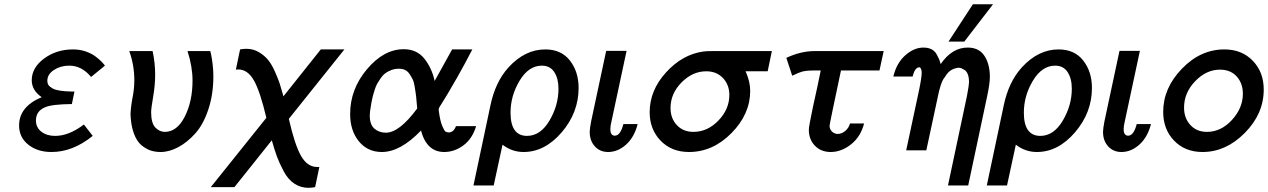

<svg xmlns="http://www.w3.org/2000/svg" viewBox="-20 -715 6029 913"><path d="M70.8 -118.2Q70.8 -208 178.2 -252.9Q131.3 -285.2 130.9 -333Q130.9 -393.1 189.5 -436.5Q248 -480 327.1 -480Q359.4 -480 387.2 -470.5Q415 -460.9 434.1 -446.5Q453.1 -432.1 462.6 -422.1Q472.2 -412.1 479 -402.8L413.1 -349.1Q368.2 -403.3 309.1 -402.8Q268.1 -402.8 236.6 -382.3Q205.1 -361.8 205.1 -331.1Q205.1 -322.3 208 -315.2Q210.9 -308.1 217.5 -303Q224.1 -297.9 231 -293.9Q237.8 -290 248.3 -287.6Q258.8 -285.2 266.8 -283.7Q274.9 -282.2 286.4 -281.5Q297.9 -280.8 304.4 -280.3Q311 -279.8 321 -279.8Q331.1 -279.8 334 -279.8L321.8 -220.2Q226.6 -219.2 194.8 -205.1Q150.9 -187 150.9 -142.1Q150.9 -108.9 176.5 -88.9Q202.1 -68.8 242.2 -68.8Q308.1 -68.8 378.9 -123L420.9 -68.8Q325.7 8.3 224.1 7.8Q158.2 7.8 114.5 -27.1Q70.8 -62 70.8 -118.2Z M594.7 -472.2H705.6Q717.8 -416 717.8 -359.9Q717.8 -310.1 708.3 -255.1Q698.7 -200.2 698.7 -181.2Q698.7 -129.4 718.8 -108.6Q738.8 -87.9 763.7 -87.9Q821.8 -87.9 858.6 -160.4Q895.5 -232.9 895.5 -332Q895.5 -397.9 871.6 -472.2H979.5Q980.5 -471.2 984.1 -454.6Q987.8 -438 991.2 -408.9Q994.6 -379.9 994.6 -353Q994.6 -266.1 970.7 -194.6Q946.8 -123 908.7 -80.6Q870.6 -38.1 827.6 -15.1Q784.7 7.8 743.7 7.8Q718.8 7.8 697.3 1Q675.8 -5.9 653.3 -23.9Q630.9 -42 616.7 -80.1Q602.5 -118.2 600.6 -171.9Q602.5 -211.9 610.6 -252.4Q618.7 -293 618.7 -334Q618.7 -405.3 594.7 -472.2Z M982.4 174.8 1246.6 -154.8Q1216.8 -280.8 1187.3 -332.8Q1157.7 -384.8 1112.8 -384.8Q1110.8 -384.8 1107.2 -384.3Q1103.5 -383.8 1101.6 -383.8L1121.6 -480Q1136.7 -482.9 1152.3 -482.9Q1184.6 -482.9 1211.7 -466.6Q1238.8 -450.2 1255.6 -429.2Q1272.5 -408.2 1287.6 -374Q1302.7 -339.8 1309.6 -318.8Q1316.4 -297.9 1324.7 -268.1Q1326.7 -260.3 1327.6 -256.8L1505.4 -480H1617.7L1353.5 -149.9Q1381.3 -26.9 1411.4 26.1Q1441.4 79.1 1488.8 79.1H1498.5L1478.5 174.8Q1463.4 177.7 1447.8 178.2Q1409.7 178.2 1379.6 158.2Q1349.6 138.2 1329.1 99.6Q1308.6 61 1297.1 30Q1285.6 -1 1272.5 -47.9L1094.7 174.8Z M1645 -172.9Q1645 -291 1725.1 -386Q1805.2 -481 1899.9 -481Q1961.9 -481 1997.6 -436.5Q2033.2 -392.1 2046.9 -330.1L2129.9 -480H2226.1Q2188 -406.7 2156 -350.3Q2124 -293.9 2108.6 -268.6Q2093.3 -243.2 2082.8 -226.6Q2072.3 -210 2069.1 -204.6Q2065.9 -199.2 2065.9 -192.9Q2065.9 -191.9 2066.4 -189.9Q2066.9 -188 2066.9 -186Q2072.8 -140.1 2083 -116Q2093.3 -91.8 2099.1 -88.9Q2105 -85.9 2115.2 -85Q2122.1 -85.9 2128.2 -88.9Q2134.3 -91.8 2137.7 -96.4Q2141.1 -101.1 2143.6 -105Q2146 -108.9 2147 -111.8L2147.9 -115.2H2244.1Q2226.1 -55.2 2183.6 -23.7Q2141.1 7.8 2092.3 7.8Q2009.3 7.8 1981.9 -94.2Q1883.8 7.8 1795.9 7.8Q1728 7.8 1686.5 -43Q1645 -93.8 1645 -172.9ZM1738.3 -166Q1738.3 -122.1 1760.7 -103Q1783.2 -84 1814.9 -84Q1878.9 -84 1963.9 -199.2Q1962.9 -207 1960.9 -232.4Q1959 -257.8 1957 -270Q1955.1 -282.2 1951.7 -304.2Q1948.2 -326.2 1942.1 -338.1Q1936 -350.1 1927.5 -363Q1918.9 -376 1906.5 -382.1Q1894 -388.2 1877 -388.2Q1856.9 -388.2 1840.1 -381.6Q1823.2 -375 1811.8 -366.5Q1800.3 -357.9 1789.8 -342.5Q1779.3 -327.1 1773.2 -316.2Q1767.1 -305.2 1761 -285.6Q1754.9 -266.1 1752.9 -258.1Q1751 -250 1747.1 -231.9L1744.1 -213.9Q1738.3 -182.1 1738.3 -166Z M2231.4 167 2311.5 -210.9Q2334.5 -324.7 2398.4 -395Q2476.6 -480 2572.8 -480Q2648.9 -480 2690.2 -427Q2731.4 -374 2731.4 -296.9Q2731.4 -179.7 2651.1 -85.9Q2570.8 7.8 2469.7 7.8Q2414.6 7.8 2369.6 -26.9L2327.6 167ZM2407.7 -179.2Q2407.7 -69.3 2485.8 -68.8Q2549.8 -68.8 2592.8 -141.4Q2635.7 -213.9 2635.7 -293Q2635.7 -341.8 2615.7 -372.3Q2595.7 -402.8 2556.6 -402.8Q2493.7 -402.8 2450.7 -331.1Q2407.7 -259.3 2407.7 -179.2Z M2784.2 -87.9Q2784.2 -103 2791 -138.2L2862.3 -472.2L2863.3 -473.1H2959.5L2888.2 -140.1Q2882.3 -116.2 2882.3 -101.1Q2882.3 -70.3 2903.3 -69.8Q2930.2 -69.8 2944.3 -125H3012.2Q2996.1 -62 2956.8 -27.1Q2917.5 7.8 2872.1 7.8Q2833 7.8 2808.6 -19Q2784.2 -45.9 2784.2 -87.9Z M3069.3 -181.2Q3069.3 -285.2 3147 -370.6Q3224.6 -456.1 3325.2 -470.2Q3341.3 -472.2 3374.5 -472.2H3650.4L3630.4 -376H3525.4Q3547.4 -326.2 3547.4 -283.2Q3547.4 -172.4 3458.5 -82.3Q3369.6 7.8 3256.3 7.8Q3173.3 7.8 3121.3 -46.1Q3069.3 -100.1 3069.3 -181.2ZM3168.5 -201.2Q3168.5 -152.3 3198.5 -120.1Q3228.5 -87.9 3277.3 -87.9Q3344.2 -87.9 3396.2 -141.8Q3448.2 -195.8 3448.2 -263.2Q3448.2 -312 3417.7 -344Q3387.2 -376 3338.4 -376Q3273.4 -376 3220.9 -323Q3168.5 -270 3168.5 -201.2Z M3719.2 -439.9Q3788.1 -472.2 3855 -472.2H4182.1L4162.1 -379.9H3979Q3924.8 -125 3924.8 -117.2Q3924.8 -100.1 3936.5 -89.1Q3948.2 -78.1 3963.9 -78.1Q3981.9 -78.1 3999 -92Q4016.1 -106 4022 -127.9H4088.9Q4072.8 -64.9 4026.9 -28.6Q3981 7.8 3930.2 7.8Q3884.3 7.8 3855.2 -22Q3826.2 -51.8 3826.2 -98.1V-99.1Q3826.2 -113.3 3846.2 -209Q3867.2 -301.8 3882.8 -379.9H3849.1Q3839.4 -379.9 3831.3 -379.4Q3823.2 -378.9 3817.1 -378.4Q3811 -377.9 3803.5 -376.5Q3795.9 -375 3793 -374Q3790 -373 3782 -370.1Q3773.9 -367.2 3772 -366.2Q3770 -365.2 3760 -360.6Q3750 -356 3747.1 -355Z M4228 -351.1Q4243.2 -415 4284.7 -451.9Q4326.2 -488.8 4371.1 -488.8Q4394 -488.8 4409.9 -480.5Q4425.8 -472.2 4434.8 -455.1Q4443.8 -438 4446.5 -431.4Q4449.2 -424.8 4453.1 -410.2Q4507.3 -489.3 4582 -488.8Q4635.3 -488.8 4661.1 -449.5Q4687 -410.2 4687 -350.1Q4687 -316.9 4673.8 -255.9L4584 167H4487.8L4578.1 -258.8Q4587.9 -312 4587.9 -323.2Q4587.9 -347.2 4582 -362.1Q4576.2 -377 4564.7 -383.5Q4553.2 -390.1 4550 -391.1Q4546.9 -392.1 4538.1 -393.1Q4521 -391.1 4506.6 -383.5Q4492.2 -376 4482.2 -362.1Q4472.2 -348.1 4465.6 -338.1Q4459 -328.1 4452.9 -308.1Q4446.8 -288.1 4445.8 -283.4Q4444.8 -278.8 4440.9 -261.2L4384.8 0H4289.1L4350.1 -285.2Q4363.3 -349.1 4362.8 -370.1Q4362.8 -384.3 4356 -393.1L4352.1 -395H4349.1Q4329.1 -391.1 4319.8 -351.1ZM4490.2 -517.1 4606.4 -694.8H4702.1L4565.4 -517.1Z M4672.4 167 4752.4 -210.9Q4775.4 -324.7 4839.4 -395Q4917.5 -480 5013.7 -480Q5089.8 -480 5131.1 -427Q5172.4 -374 5172.4 -296.9Q5172.4 -179.7 5092 -85.9Q5011.7 7.8 4910.6 7.8Q4855.5 7.8 4810.5 -26.9L4768.6 167ZM4848.6 -179.2Q4848.6 -69.3 4926.8 -68.8Q4990.7 -68.8 5033.7 -141.4Q5076.7 -213.9 5076.7 -293Q5076.7 -341.8 5056.6 -372.3Q5036.6 -402.8 4997.6 -402.8Q4934.6 -402.8 4891.6 -331.1Q4848.6 -259.3 4848.6 -179.2Z M5225.1 -87.9Q5225.1 -103 5231.9 -138.2L5303.2 -472.2L5304.2 -473.1H5400.4L5329.1 -140.1Q5323.2 -116.2 5323.2 -101.1Q5323.2 -70.3 5344.2 -69.8Q5371.1 -69.8 5385.3 -125H5453.1Q5437 -62 5397.7 -27.1Q5358.4 7.8 5313 7.8Q5273.9 7.8 5249.5 -19Q5225.1 -45.9 5225.1 -87.9Z M5511.2 -183.1Q5511.2 -295.9 5599.9 -387.9Q5688.5 -480 5802.2 -480Q5885.3 -480 5937.3 -426Q5989.3 -372.1 5989.3 -289.1Q5989.3 -173.8 5899.4 -83Q5809.6 7.8 5698.2 7.8Q5615.2 7.8 5563.2 -46.1Q5511.2 -100.1 5511.2 -183.1ZM5610.4 -203.1Q5610.4 -153.3 5640.4 -120.6Q5670.4 -87.9 5719.2 -87.9Q5786.1 -87.9 5838.1 -144.5Q5890.1 -201.2 5890.1 -269Q5890.1 -318.8 5860.8 -351.3Q5831.5 -383.8 5781.2 -383.8Q5716.3 -383.8 5663.3 -328.9Q5610.4 -273.9 5610.4 -203.1Z"/></svg>

Font: CMU Bright
Style: SemiBoldOblique
Weight: 600
Italic angle: -12°
Version: Version 0.7.0